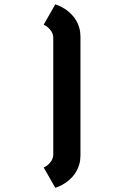

<svg xmlns="http://www.w3.org/2000/svg" viewBox="-20 -823 584 903"><path d="M240.2 -802.7Q272.9 -791.5 299.3 -771Q310.1 -762.2 320.8 -750.5Q331.5 -738.8 339.8 -723.9Q348.1 -709 353.3 -690.7Q358.4 -672.4 358.4 -650.4V-91.8Q358.4 -69.8 353.3 -51.5Q348.1 -33.2 339.8 -18.3Q331.5 -3.4 320.8 8.3Q310.1 20 299.3 28.8Q272.9 49.3 240.2 60.5L185.5 -35.2Q196.8 -40 206.1 -48.3Q214.4 -55.2 221.4 -66.2Q228.5 -77.1 230.5 -92.8V-649.4Q228.5 -665 221.4 -675.8Q214.4 -686.5 206.1 -693.4Q196.8 -701.7 185.5 -707Z"/></svg>

Font: Revalia
Style: Regular
Weight: 400
Designer: Johan Kallas, Mihkel Virkus
Foundry: Johan Kallas, Mihkel Virkus
Version: Version 1.001